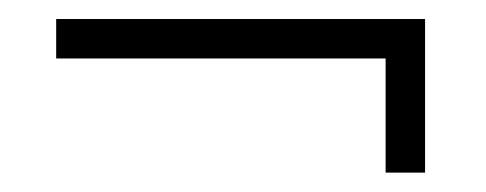

<svg xmlns="http://www.w3.org/2000/svg" viewBox="-20 -332 511 202"><path d="M39.1 -312H427.2V-150.4H385.7V-270.5H39.1Z"/></svg>

Font: Ovo
Style: Regular
Weight: 400
Designer: Nicole Fally
Foundry: Sorkin Type Co.
Version: Version 1.001